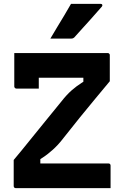

<svg xmlns="http://www.w3.org/2000/svg" viewBox="-20 -975 640 995"><path d="M553 0H62Q57 0 54 -3Q51 -6 51 -11V-146Q93 -196 133 -246Q173 -296 214.5 -346.5Q256 -397 298 -449Q312 -467 325.5 -481.5Q339 -496 351.5 -507Q364 -518 377.5 -528Q391 -538 406 -547.5Q421 -557 438 -567L412 -528V-597L428 -572Q371 -572 331.5 -572Q292 -572 263 -572Q234 -572 205 -572H171Q142 -572 120.5 -580.5Q99 -589 84 -605Q69 -621 62 -645Q55 -669 54 -700H538Q542 -700 544 -698.5Q546 -697 547.5 -695Q549 -693 549 -689V-554Q514 -512 475 -465Q436 -418 394.5 -367Q353 -316 310 -261Q294 -240 280 -225Q266 -210 252.5 -198Q239 -186 225.5 -175.5Q212 -165 197 -155.5Q182 -146 164 -134L189 -171V-102L173 -128Q230 -128 280 -128Q330 -128 373.5 -128Q417 -128 453 -128H542Q547 -128 550 -125Q553 -122 553 -117Q553 -88 553 -58.5Q553 -29 553 0ZM181 -516Q151 -516 124 -516Q97 -516 65 -516Q62 -516 59.5 -517.5Q57 -519 55.5 -521.5Q54 -524 54 -527Q54 -544 54 -566Q54 -588 54 -613Q54 -638 54 -660.5Q54 -683 54 -700Q105 -700 132.5 -689.5Q160 -679 170.5 -655Q181 -631 181 -592Q181 -582 181 -568Q181 -554 181 -540Q181 -526 181 -516ZM348 -955Q386 -955 408 -955Q430 -955 450.5 -955Q471 -955 502 -955Q508 -955 510 -950.5Q512 -946 508 -941Q489 -920 474 -902.5Q459 -885 443.5 -868Q428 -851 409.5 -830.5Q391 -810 365 -781Q363 -779 359 -777Q355 -775 349 -775Q321 -775 303.5 -775Q286 -775 272 -775Q258 -775 241 -775Q259 -806 277 -835.5Q295 -865 313 -895Q331 -925 348 -955Z"/></svg>

Font: Recursive Monospace
Style: Bold
Weight: 700
Version: Version 1.047